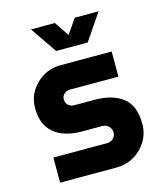

<svg xmlns="http://www.w3.org/2000/svg" viewBox="-106 -782 747 864"><g transform="rotate(-15 267.5 -350.0)"><path d="M67 0V-117H316Q334 -117 346 -128Q358 -139 358 -156Q358 -173 346 -185Q334 -197 316 -197H220Q171 -197 131.5 -212.5Q92 -228 68.5 -262.5Q45 -297 45 -353Q45 -396 66.5 -431.5Q88 -467 124.5 -488.5Q161 -510 205 -510H444V-393H218Q203 -393 191.5 -383Q180 -373 180 -357Q180 -341 191 -330.5Q202 -320 218 -320H314Q397 -320 445 -282.5Q493 -245 493 -160Q493 -116 471 -79.5Q449 -43 412 -21.5Q375 0 329 0ZM203 -577 119 -700H230L276 -632L323 -700H434L350 -577Z"/></g></svg>

Font: MuseoModerno SemiBold
Style: Regular
Weight: 600
Designer: Pablo Cosgaya, Héctor Gatti, Marcela Romero, and the Authors of The MuseoModerno Project.
Foundry: Omnibus-Type Team
Version: Version 1.001